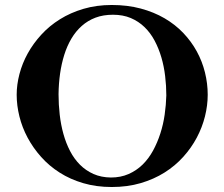

<svg xmlns="http://www.w3.org/2000/svg" viewBox="-20 -730 900 770"><path d="M46.9 -350.1Q46.9 -390.6 58.1 -433.3Q69.3 -476.1 91.3 -515.9Q113.3 -555.7 145.8 -591.1Q178.2 -626.5 220.5 -652.8Q262.7 -679.2 314.9 -694.6Q367.2 -710 428.2 -710Q491.2 -710 544.2 -695.8Q597.2 -681.6 639.9 -656.7Q682.6 -631.8 715.1 -597.7Q747.6 -563.5 769.3 -523.7Q791 -483.9 802 -439.5Q813 -395 813 -350.1Q813 -307.1 802 -263.2Q791 -219.2 769.3 -178.2Q747.6 -137.2 715.1 -101.1Q682.6 -64.9 639.9 -38.1Q597.2 -11.2 544.2 4.4Q491.2 20 428.2 20Q366.2 20 314 4.6Q261.7 -10.7 219.5 -37.6Q177.2 -64.5 145 -100.6Q112.8 -136.7 90.8 -177.7Q68.8 -218.8 57.9 -262.9Q46.9 -307.1 46.9 -350.1ZM214.8 -352.1Q214.8 -310.5 219.5 -270Q224.1 -229.5 234.4 -192.6Q244.6 -155.8 261 -124.3Q277.3 -92.8 300.8 -69.3Q324.2 -45.9 355 -32.2Q385.7 -18.6 424.8 -18.1Q463.9 -18.1 495.6 -32Q527.3 -45.9 551.8 -69.8Q576.2 -93.8 593.8 -126Q611.3 -158.2 623 -194.6Q634.8 -231 640.4 -270.3Q646 -309.6 647 -347.2Q647 -385.7 642.3 -424.8Q637.7 -463.9 627.2 -499.8Q616.7 -535.6 600.1 -566.9Q583.5 -598.1 559.6 -621.3Q535.6 -644.5 504.4 -657.7Q473.1 -670.9 433.1 -670.9Q394 -670.9 363 -659.2Q332 -647.5 307.9 -626Q283.7 -604.5 266.4 -575.2Q249 -545.9 237.8 -510.3Q226.6 -474.6 220.9 -434.6Q215.3 -394.5 214.8 -352.1Z"/></svg>

Font: Uncial Antiqua
Style: Regular
Weight: 400
Version: Version 1.000